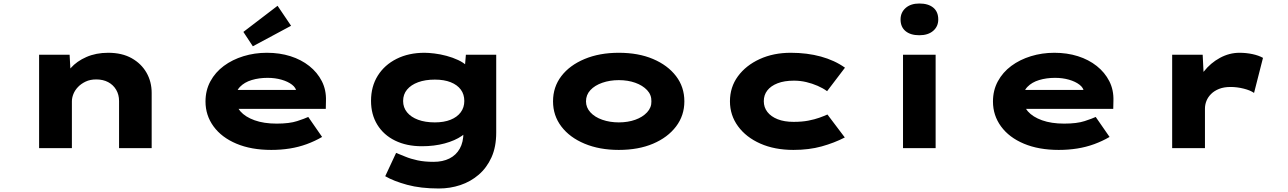

<svg xmlns="http://www.w3.org/2000/svg" viewBox="-20 -845 7343 1095"><path d="M203 0V-533H377L385 -385L336 -373Q349 -418 383.5 -457Q418 -496 473 -520Q528 -544 597 -544Q676 -544 731 -513Q786 -482 815.5 -430.5Q845 -379 845 -315V0H659V-269Q659 -305 642.5 -333Q626 -361 597 -376.5Q568 -392 529 -392Q494 -392 468 -379.5Q442 -367 424.5 -348.5Q407 -330 398.5 -308.5Q390 -287 390 -267V0H297Q250 0 226.5 0Q203 0 203 0Z M1527 10Q1413 10 1328.5 -25.5Q1244 -61 1198 -124Q1152 -187 1152 -266Q1152 -330 1180 -381.5Q1208 -433 1256.5 -469Q1305 -505 1368.5 -524.5Q1432 -544 1502 -544Q1575 -544 1636.5 -524.5Q1698 -505 1744 -468.5Q1790 -432 1815.5 -382Q1841 -332 1839 -270L1838 -224H1278L1255 -332H1689L1671 -301V-320Q1669 -344 1645.5 -362Q1622 -380 1585.5 -390.5Q1549 -401 1506 -401Q1457 -401 1415.5 -388.5Q1374 -376 1348.5 -349.5Q1323 -323 1323 -281Q1323 -242 1351 -210Q1379 -178 1432 -159Q1485 -140 1558 -140Q1631 -140 1675 -154.5Q1719 -169 1738 -178L1817 -64Q1776 -40 1729.5 -23Q1683 -6 1632.5 2Q1582 10 1527 10ZM1422 -581 1368 -663 1563 -812 1640 -698Z M2483 230Q2379 230 2302 209Q2225 188 2177 160L2239 27Q2262 36 2292 48.5Q2322 61 2361.5 69.5Q2401 78 2453 78Q2505 78 2543 59Q2581 40 2602 3Q2623 -34 2623 -89V-133L2663 -128Q2653 -97 2614 -70Q2575 -43 2516 -27Q2457 -11 2386 -11Q2299 -11 2233.5 -43Q2168 -75 2132 -133.5Q2096 -192 2096 -270Q2096 -352 2134.5 -413.5Q2173 -475 2242 -509.5Q2311 -544 2401 -544Q2424 -544 2457.5 -540Q2491 -536 2526.5 -526.5Q2562 -517 2593 -502.5Q2624 -488 2644 -468.5Q2664 -449 2665 -423L2627 -414L2637 -533H2810V-89Q2810 -7 2783 52.5Q2756 112 2710 151.5Q2664 191 2605.5 210.5Q2547 230 2483 230ZM2460 -147Q2512 -147 2549.5 -162Q2587 -177 2607.5 -204.5Q2628 -232 2628 -269Q2628 -307 2608 -334Q2588 -361 2550.5 -376Q2513 -391 2460 -391Q2405 -391 2364.5 -376Q2324 -361 2301.5 -334Q2279 -307 2279 -269Q2279 -232 2301.5 -204.5Q2324 -177 2364.5 -162Q2405 -147 2460 -147Z M3509 10Q3399 10 3314 -25.5Q3229 -61 3181.5 -123.5Q3134 -186 3134 -267Q3134 -349 3181.5 -411Q3229 -473 3314 -508.5Q3399 -544 3509 -544Q3621 -544 3704.5 -508.5Q3788 -473 3835.5 -411Q3883 -349 3883 -267Q3883 -186 3835.5 -123.5Q3788 -61 3704.5 -25.5Q3621 10 3509 10ZM3509 -147Q3561 -147 3603 -162Q3645 -177 3670.5 -204.5Q3696 -232 3695 -267Q3696 -304 3670.5 -331Q3645 -358 3603 -373Q3561 -388 3509 -388Q3458 -388 3415 -373Q3372 -358 3347 -331Q3322 -304 3322 -267Q3322 -232 3347 -204.5Q3372 -177 3415 -162Q3458 -147 3509 -147Z M4505 10Q4398 10 4316.5 -26Q4235 -62 4189 -125Q4143 -188 4143 -267Q4143 -348 4188.5 -410Q4234 -472 4312.5 -508Q4391 -544 4490 -544Q4583 -544 4661.5 -522.5Q4740 -501 4799 -459L4697 -325Q4674 -342 4643 -355.5Q4612 -369 4578 -377Q4544 -385 4508 -385Q4453 -385 4414.5 -370Q4376 -355 4356 -329Q4336 -303 4336 -268Q4336 -233 4356.5 -206.5Q4377 -180 4415 -165Q4453 -150 4506 -150Q4554 -150 4590 -157Q4626 -164 4652.5 -173.5Q4679 -183 4699 -192L4798 -61Q4738 -30 4666 -10Q4594 10 4505 10Z M5130 0V-533H5316V0ZM5223 -644Q5173 -644 5144.5 -667.5Q5116 -691 5116 -734Q5116 -774 5145 -799.5Q5174 -825 5223 -825Q5274 -825 5302.5 -801.5Q5331 -778 5331 -734Q5331 -694 5302 -669Q5273 -644 5223 -644Z M6018 10Q5904 10 5819.5 -25.5Q5735 -61 5689 -124Q5643 -187 5643 -266Q5643 -330 5671 -381.5Q5699 -433 5747.5 -469Q5796 -505 5859.5 -524.5Q5923 -544 5993 -544Q6066 -544 6127.5 -524.5Q6189 -505 6235 -468.5Q6281 -432 6306.5 -382Q6332 -332 6330 -270L6329 -224H5769L5746 -332H6180L6162 -301V-320Q6160 -344 6136.5 -362Q6113 -380 6076.5 -390.5Q6040 -401 5997 -401Q5948 -401 5906.5 -388.5Q5865 -376 5839.5 -349.5Q5814 -323 5814 -281Q5814 -242 5842 -210Q5870 -178 5923 -159Q5976 -140 6049 -140Q6122 -140 6166 -154.5Q6210 -169 6229 -178L6308 -64Q6267 -40 6220.5 -23Q6174 -6 6123.5 2Q6073 10 6018 10Z M6665 0V-533H6839L6849 -332L6790 -328Q6807 -388 6845.5 -437Q6884 -486 6937.5 -515Q6991 -544 7049 -544Q7087 -544 7122.5 -536.5Q7158 -529 7183 -515L7132 -315Q7111 -330 7073 -339.5Q7035 -349 6998 -349Q6960 -349 6932.5 -338Q6905 -327 6887 -309Q6869 -291 6860.5 -269.5Q6852 -248 6852 -225V0Z"/></svg>

Font: Lexend Zetta ExtraBold
Style: Regular
Weight: 800
Designer: Bonnie Shaver-Troup, Thomas Jockin
Foundry: Lexend
Version: Version 1.007